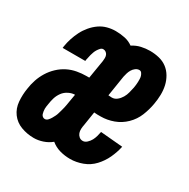

<svg xmlns="http://www.w3.org/2000/svg" viewBox="-131 -645 758 770"><g transform="rotate(30 248.5 -260.0)"><path d="M289 8Q264 8 241 1.5Q218 -5 200 -20Q183 -6 162 1Q141 8 121 8Q90 8 62 -2.5Q34 -13 17 -36Q0 -59 -2.5 -89.5Q-5 -120 0 -150Q3 -172 10 -193Q17 -214 29 -233.5Q41 -253 58 -269Q75 -285 95 -295Q115 -305 137 -309Q159 -313 180 -313H193L207 -398Q208 -405 208 -412.5Q208 -420 205.5 -426Q203 -432 197.5 -436Q192 -440 185 -440Q178 -440 172.5 -434Q167 -428 163 -421.5Q159 -415 156.5 -408Q154 -401 152 -394Q150 -387 149 -380.5Q148 -374 146 -367V-363H41L42 -371Q45 -390 51 -408.5Q57 -427 66 -445Q75 -463 88.5 -479Q102 -495 118.5 -506.5Q135 -518 154 -523Q173 -528 192 -528Q214 -528 235 -523.5Q256 -519 272 -507Q291 -519 311 -523.5Q331 -528 351 -528Q373 -528 393.5 -523Q414 -518 430 -506Q446 -494 456.5 -476Q467 -458 471.5 -438Q476 -418 475.5 -396Q475 -374 471 -352Q466 -323 454.5 -294.5Q443 -266 420.5 -244Q398 -222 369 -211.5Q340 -201 311 -201Q303 -201 295 -201Q287 -201 280 -202L270 -138Q268 -129 267.5 -119Q267 -109 270 -100.5Q273 -92 280 -86Q287 -80 297 -80Q307 -80 316 -88.5Q325 -97 330 -106.5Q335 -116 338 -126.5Q341 -137 343 -148L446 -139Q440 -111 427.5 -84Q415 -57 394.5 -35Q374 -13 345.5 -2.5Q317 8 289 8ZM311 -289Q324 -289 334.5 -297.5Q345 -306 352 -318Q359 -330 362 -342.5Q365 -355 368 -368Q369 -375 370 -382Q371 -389 371 -395.5Q371 -402 371 -409Q371 -416 369 -422.5Q367 -429 363 -434.5Q359 -440 352 -440Q343 -440 335 -434Q327 -428 322 -419.5Q317 -411 314.5 -402.5Q312 -394 310 -385L295 -290Q299 -290 303 -289.5Q307 -289 311 -289ZM121 -80Q129 -80 135 -86.5Q141 -93 145 -100Q149 -107 152.5 -114Q156 -121 158 -128.5Q160 -136 162.5 -144Q165 -152 166.5 -159.5Q168 -167 169.5 -174.5Q171 -182 172 -190L178 -225Q164 -225 149 -217.5Q134 -210 124.5 -197Q115 -184 110.5 -169.5Q106 -155 104 -140Q103 -134 102 -128Q101 -122 101 -116Q101 -110 102 -104Q103 -98 104.5 -93Q106 -88 110.5 -84Q115 -80 121 -80Z"/></g></svg>

Font: Iosevka Term Curly Extrabold
Style: Italic
Weight: 800
Italic angle: -9°
Designer: Belleve Invis
Foundry: Belleve Invis
Version: Version 32.3.0